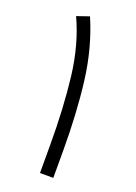

<svg xmlns="http://www.w3.org/2000/svg" viewBox="-126 -687 526 741"><g transform="rotate(20 137.0 -317.0)"><path d="M191.4 0H136.7V-110.8Q136.7 -269.5 121.6 -393.8Q106.4 -518.1 60.5 -616.7L111.3 -634.3Q159.2 -523.4 175.3 -395Q191.4 -266.6 191.4 -109.4Z"/></g></svg>

Font: Vazirmatn RD UI ExtraLight
Style: Regular
Weight: 200
Designer: Saber Rastikerdar
Foundry: Saber Rastikerdar
Version: Version 33.003